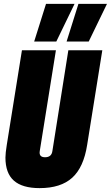

<svg xmlns="http://www.w3.org/2000/svg" viewBox="-20 -959 571 989"><path d="M184 10Q95 10 51.5 -28.5Q8 -67 8 -147Q8 -170 15 -213L93 -700H268L185 -182Q179 -149 212 -149Q246 -149 250 -182L332 -700H507L429 -213Q411 -97 352 -43.5Q293 10 184 10ZM323 -745 384 -939H531L437 -745ZM156 -745 217 -939H364L270 -745Z"/></svg>

Font: Georama Condensed Black
Style: Italic
Weight: 900
Width: 3
Italic angle: -9°
Designer: Jean-Baptiste Levee
Foundry: Production Type
Version: Version 1.000